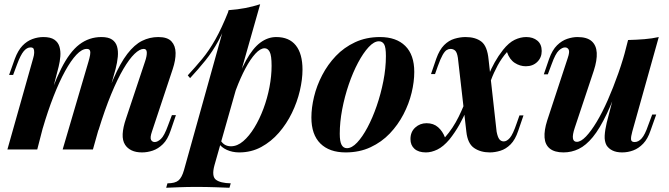

<svg xmlns="http://www.w3.org/2000/svg" viewBox="-20 -706 3162 907"><path d="M156 0H15L137 -432Q141 -445 141.5 -456.5Q142 -468 139 -475Q136 -482 124 -482Q107 -482 92 -464Q77 -446 61 -403L42 -352H23L50 -428Q65 -468 86 -490Q107 -512 133 -521.5Q159 -531 185 -531Q219 -531 237 -518.5Q255 -506 261 -485Q267 -464 265 -439.5Q263 -415 257 -391ZM398 -415Q403 -432 405.5 -445.5Q408 -459 405 -467Q402 -475 390 -475Q367 -475 341 -447.5Q315 -420 287.5 -370Q260 -320 233 -251Q206 -182 182 -100L187 -169Q229 -302 269 -381.5Q309 -461 355 -496Q401 -531 459 -531Q492 -531 509.5 -519Q527 -507 533 -486Q539 -465 536.5 -438Q534 -411 526 -380L419 0H276ZM665 -415Q674 -441 673.5 -458Q673 -475 659 -475Q640 -475 615.5 -451.5Q591 -428 563 -380.5Q535 -333 505 -260.5Q475 -188 445 -90L447 -144Q483 -258 515.5 -333Q548 -408 581.5 -451.5Q615 -495 651 -513Q687 -531 728 -531Q771 -531 790 -510.5Q809 -490 809.5 -456Q810 -422 796 -380L698 -85Q688 -56 693.5 -45.5Q699 -35 711 -35Q724 -35 740 -49.5Q756 -64 774 -114L792 -162H811L786 -89Q772 -47 749.5 -25Q727 -3 701.5 5.5Q676 14 651 14Q622 14 602 4.5Q582 -5 571 -22Q558 -42 559.5 -73Q561 -104 575 -145Z M1230 -478Q1210 -478 1186.5 -452.5Q1163 -427 1139.5 -383Q1116 -339 1095 -283Q1074 -227 1060 -166L1078 -268Q1110 -362 1142 -420Q1174 -478 1209.5 -504.5Q1245 -531 1285 -531Q1346 -531 1377.5 -491.5Q1409 -452 1409 -377Q1409 -331 1396.5 -277.5Q1384 -224 1359 -172.5Q1334 -121 1297.5 -79Q1261 -37 1214 -11.5Q1167 14 1110 14Q1078 14 1051.5 2Q1025 -10 1013 -30L1020 -46Q1030 -29 1042.5 -22Q1055 -15 1071 -15Q1101 -15 1129 -39Q1157 -63 1181.5 -103Q1206 -143 1224.5 -192.5Q1243 -242 1253 -294.5Q1263 -347 1263 -395Q1263 -444 1254 -461Q1245 -478 1230 -478ZM1060 -658Q1102 -661 1138.5 -668Q1175 -675 1209 -686L993 75Q979 127 1000 143Q1021 159 1070 160L1064 181Q1041 180 998 178.5Q955 177 906 177Q866 177 826 178.5Q786 180 765 181L771 160Q807 160 823 146.5Q839 133 849 98ZM867 -350Q903 -389 935 -427.5Q967 -466 997 -519Q1027 -572 1059 -652L1062 -636Q1041 -567 1012.5 -514.5Q984 -462 950 -420Q916 -378 878 -337Z M1770 -511Q1747 -511 1721.5 -483.5Q1696 -456 1671.5 -410Q1647 -364 1627.5 -307Q1608 -250 1596.5 -189.5Q1585 -129 1585 -74Q1585 -38 1593.5 -22Q1602 -6 1619 -6Q1642 -6 1667 -32.5Q1692 -59 1716 -104Q1740 -149 1759.5 -205.5Q1779 -262 1791 -323Q1803 -384 1803 -441Q1803 -483 1794.5 -497Q1786 -511 1770 -511ZM1451 -151Q1451 -197 1463.5 -249Q1476 -301 1502 -351Q1528 -401 1566.5 -441.5Q1605 -482 1657.5 -506.5Q1710 -531 1775 -531Q1852 -531 1894.5 -489Q1937 -447 1937 -366Q1937 -320 1924.5 -268Q1912 -216 1886 -166Q1860 -116 1821.5 -75.5Q1783 -35 1730.5 -10.5Q1678 14 1613 14Q1536 14 1493.5 -28Q1451 -70 1451 -151Z M2326 -84Q2331 -58 2339 -48Q2347 -38 2360 -38Q2374 -38 2388.5 -54.5Q2403 -71 2421 -124L2434 -161H2453L2428 -88Q2414 -46 2392 -24Q2370 -2 2344 6Q2318 14 2294 14Q2250 14 2219.5 -7Q2189 -28 2183 -84L2143 -433Q2139 -459 2130 -467Q2121 -475 2108 -475Q2099 -475 2090 -469.5Q2081 -464 2071 -446.5Q2061 -429 2048 -393L2035 -356H2016L2041 -429Q2056 -471 2078 -493Q2100 -515 2127 -523Q2154 -531 2179 -531Q2226 -531 2254 -509.5Q2282 -488 2288 -425ZM2375 -460Q2350 -432 2331 -397Q2312 -362 2299 -326.5Q2286 -291 2277 -262Q2277 -262 2267 -262.5Q2257 -263 2257 -263Q2261 -276 2268.5 -299Q2276 -322 2288 -351.5Q2300 -381 2317 -411.5Q2334 -442 2356 -470Q2384 -505 2411.5 -518Q2439 -531 2466 -531Q2498 -531 2518.5 -514Q2539 -497 2539 -465Q2539 -434 2518 -413.5Q2497 -393 2464 -393Q2436 -393 2411.5 -409Q2387 -425 2375 -460ZM2082 -57Q2120 -100 2147 -155Q2174 -210 2188 -255Q2188 -255 2197.5 -254Q2207 -253 2207 -253Q2199 -225 2185 -189.5Q2171 -154 2150.5 -117.5Q2130 -81 2103 -47Q2074 -13 2046 0.5Q2018 14 1992 14Q1957 14 1938 -3Q1919 -20 1919 -49Q1919 -83 1941.5 -103.5Q1964 -124 1995 -124Q2028 -124 2049.5 -105Q2071 -86 2082 -57Z M2918 -351Q2881 -241 2847 -169.5Q2813 -98 2780.5 -58.5Q2748 -19 2714 -2.5Q2680 14 2642 14Q2600 14 2577.5 -4Q2555 -22 2552.5 -56Q2550 -90 2565 -137L2662 -432Q2672 -461 2666.5 -471.5Q2661 -482 2649 -482Q2636 -482 2620 -467.5Q2604 -453 2586 -403L2568 -355H2549L2574 -428Q2589 -470 2611.5 -492Q2634 -514 2659.5 -522.5Q2685 -531 2708 -531Q2753 -531 2775 -511.5Q2797 -492 2799 -456.5Q2801 -421 2785 -372L2695 -102Q2673 -36 2705 -36Q2724 -36 2748 -61Q2772 -86 2798.5 -130Q2825 -174 2851 -233Q2877 -292 2901 -360Q2925 -428 2943 -499ZM2967 -85Q2960 -60 2961 -47.5Q2962 -35 2978 -35Q2996 -35 3011.5 -52.5Q3027 -70 3042 -114L3061 -165H3080L3053 -89Q3040 -50 3018.5 -27.5Q2997 -5 2971.5 4.5Q2946 14 2919 14Q2892 14 2873.5 5Q2855 -4 2845 -20Q2835 -39 2836.5 -65.5Q2838 -92 2846 -126L2947 -517Q2988 -518 3024.5 -521Q3061 -524 3092 -531Z"/></svg>

Font: Playfair Display
Style: Bold Italic
Weight: 700
Italic angle: -14°
Designer: Claus Eggers Sørensen
Foundry: Claus Eggers Sørensen
Version: Version 1.203